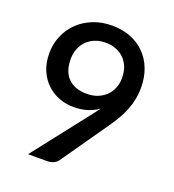

<svg xmlns="http://www.w3.org/2000/svg" viewBox="-133 -831 845 934"><g transform="rotate(20 290.0 -364.0)"><path d="M420.5 -504.5Q420.5 -536 410.8 -560.8Q401 -585.5 383.2 -603Q365.5 -620.5 341 -629.8Q316.5 -639 287.5 -639Q257 -639 232.5 -629Q208 -619 190.5 -601.2Q173 -583.5 163.5 -559.2Q154 -535 154 -506Q154 -442 188.2 -407.8Q222.5 -373.5 284 -373.5Q317 -373.5 342.2 -384Q367.5 -394.5 385 -412.2Q402.5 -430 411.5 -453.8Q420.5 -477.5 420.5 -504.5ZM338.5 -282.5Q348.5 -295 357 -306.2Q365.5 -317.5 373.5 -329Q347 -310 315 -300.5Q283 -291 247 -291Q208 -291 172 -304.2Q136 -317.5 108 -343.8Q80 -370 63.2 -408.8Q46.5 -447.5 46.5 -498Q46.5 -545.5 64.2 -587.5Q82 -629.5 114 -660.8Q146 -692 190.5 -710Q235 -728 289 -728Q342.5 -728 386 -710.8Q429.5 -693.5 460 -662.2Q490.5 -631 507 -587.8Q523.5 -544.5 523.5 -492.5Q523.5 -460 517.8 -431Q512 -402 501.2 -374.8Q490.5 -347.5 475.2 -321.2Q460 -295 441 -268L271.5 -25Q264 -14 249.2 -7Q234.5 0 216 0H117.5Z"/></g></svg>

Font: Lato
Style: Regular
Weight: 600
Designer: Lukasz Dziedzic
Foundry: tyPoland Lukasz Dziedzic
Version: Version 2.006; 2014-01-15; ttfautohint (v1.4.1)